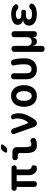

<svg xmlns="http://www.w3.org/2000/svg" viewBox="1598 -2422 1005 4240"><g transform="rotate(-90 2100.0 -302.5)"><path d="M496.2 10Q459.4 10 431.9 -5.6Q404.5 -21.1 386.2 -46.9Q367.9 -72.6 359 -106.6Q350.1 -140.5 350.1 -177.3V-436.4H218.4V-53.6Q218.4 -21.1 203 -5.6Q187.6 10 155.1 10Q122.6 10 106.7 -5.6Q90.8 -21.1 90.8 -53.6V-436.4H62.9Q34.5 -436.4 21 -450.6Q7.5 -464.8 7.5 -493.2Q7.5 -521.6 21.7 -535.8Q35.9 -550 64.3 -550H508.4Q538.9 -550 553.5 -535.4Q568 -520.9 568 -490.4Q568 -463.4 554.5 -449.9Q541 -436.4 514 -436.4H477.4V-179Q477.4 -150.2 491.2 -131.5Q504.9 -112.7 529.1 -108.6Q551.5 -103.4 560.3 -94.1Q569 -84.8 569 -66.6Q569 -24 552.8 -7Q536.6 10 496.2 10Z M970.7 -256.2Q970.7 -180.7 983.7 -146.1Q996.7 -111.5 1031.7 -111.5Q1043.8 -111.5 1056.6 -114.5Q1069.4 -117.4 1083.7 -124.3Q1112.1 -137.7 1131.8 -129.6Q1151.5 -121.5 1164.6 -97.6Q1180.1 -70.6 1173.7 -50.1Q1167.3 -29.5 1143.7 -17.1Q1111.7 -1 1078.6 4.5Q1045.6 10 1009.7 10Q966 10 933.8 -3.4Q901.6 -16.7 880.5 -46Q859.4 -75.3 849 -121.6Q838.7 -167.8 838.7 -232.9L839 -357.6Q839 -384.6 825.5 -398.1Q812 -411.6 785 -411.6H741.8Q712 -411.6 697.3 -426.3Q682.6 -441 682.6 -470.8Q682.6 -500.6 697.3 -515.3Q712 -530 741.8 -530H863Q917.3 -530 944.2 -503.1Q971 -476.3 971 -422ZM978 -679.1Q963.1 -660.5 944.5 -652.8Q925.9 -645 902.9 -645Q857.6 -645 849 -662.3Q840.4 -679.5 867.4 -716L892.3 -748.9Q909.3 -771.3 928.6 -778.1Q947.9 -785 974.7 -785Q1020.6 -785 1028.5 -767.4Q1036.4 -749.9 1007.7 -715.5Z M1261.4 -489.8Q1255.6 -506.1 1258.8 -518.9Q1262.1 -531.8 1270.2 -541Q1278.4 -550.3 1290.5 -555.1Q1302.7 -560 1315.4 -560Q1339.7 -560 1356.6 -547.5Q1373.4 -535 1380.8 -513.1L1482.2 -225.6Q1492.3 -197.3 1504 -189.5Q1515.7 -181.6 1525.8 -195.3Q1553.1 -231 1571.2 -271.6Q1589.3 -312.1 1597.6 -354.2Q1605.9 -396.3 1603.5 -436.9Q1601.2 -477.4 1586.2 -513.1Q1581.8 -524.2 1585.3 -532.8Q1588.9 -541.4 1597.3 -547.3Q1605.8 -553.2 1617.8 -556.6Q1629.8 -560 1641.6 -560Q1666.7 -560 1681.6 -541.2Q1696.4 -522.4 1705.6 -489.8Q1720.6 -436 1718.6 -380.8Q1716.6 -325.7 1700.3 -270.5Q1684 -215.4 1655.6 -160.3Q1627.1 -105.1 1588.2 -51.3Q1568.6 -23.6 1551.5 -6.8Q1534.4 10 1500 10Q1465.9 10 1446.3 -6.6Q1426.8 -23.1 1415.3 -54.8Z M2100 10Q2039.2 10 1994.4 -12.6Q1949.6 -35.1 1919.8 -74.2Q1890.1 -113.2 1875.5 -165Q1861 -216.8 1861 -275.3Q1861 -333.8 1875.4 -385.4Q1889.8 -437.1 1919.5 -476Q1949.3 -514.9 1994.2 -537.4Q2039.2 -560 2100 -560Q2161.1 -560 2206.1 -537.4Q2251 -514.9 2280.6 -476.3Q2310.2 -437.8 2324.6 -386.1Q2339 -334.5 2339 -275.3Q2339 -216.8 2324.5 -165Q2309.9 -113.2 2280.3 -74.2Q2250.7 -35.1 2205.8 -12.6Q2160.8 10 2100 10ZM2100 -104.5Q2127.3 -104.5 2147.5 -118Q2167.8 -131.4 2181.1 -154.5Q2194.5 -177.5 2200.7 -208.8Q2207 -240 2207 -275.3Q2207 -311.3 2200.9 -342.2Q2194.8 -373.2 2181.4 -395.9Q2168.1 -418.6 2147.8 -432Q2127.6 -445.5 2100 -445.5Q2072.4 -445.5 2052.2 -432Q2031.9 -418.6 2018.6 -395.5Q2005.2 -372.5 1999.1 -341.4Q1993 -310.3 1993 -275Q1993 -239.7 1999.3 -208.6Q2005.5 -177.5 2018.9 -154.5Q2032.2 -131.4 2052.5 -118Q2072.7 -104.5 2100 -104.5Z M2469 -494Q2469 -527.5 2485.2 -543.7Q2501.5 -560 2535 -560Q2568.5 -560 2584.8 -543.7Q2601 -527.5 2601 -494V-220.5Q2601 -196.8 2605.5 -176.3Q2609.9 -155.8 2620.1 -140.6Q2630.3 -125.3 2647.5 -116.7Q2664.6 -108 2690 -108Q2719.4 -108 2740 -119.8Q2760.7 -131.6 2773.7 -150.9Q2786.8 -170.1 2792.9 -193.6Q2799 -217.1 2799 -240.5Q2799 -275.3 2798.5 -306.5Q2798 -337.6 2795.7 -367.9Q2793.4 -398.2 2788.8 -428.8Q2784.2 -459.5 2776 -494Q2775 -498.4 2774.5 -501.7Q2774 -505.1 2774 -509.5Q2774 -537.3 2795.9 -548.6Q2817.9 -560 2842 -560Q2876.2 -560 2888.4 -541.9Q2900.6 -523.8 2908 -494Q2916.9 -460.5 2921.5 -429.3Q2926.1 -398.2 2928.1 -367.5Q2930 -336.9 2930.5 -305.6Q2931 -274.3 2931 -239.8Q2931 -187 2914.6 -141.4Q2898.1 -95.8 2866.8 -62.3Q2835.4 -28.7 2790.9 -9.4Q2746.4 10 2690 10Q2636.9 10 2595.9 -6Q2554.9 -22 2526.9 -51.9Q2498.9 -81.8 2483.9 -124.6Q2469 -167.3 2469 -219.8Z M3140.3 180Q3106.6 180 3090.3 163.9Q3074.1 147.7 3074.1 114V-484Q3074.1 -517.7 3090.2 -533.9Q3106.3 -550 3139.9 -550Q3173.6 -550 3189.9 -533.9Q3206.1 -517.7 3206.1 -484V-207Q3206.1 -158 3230.5 -131.2Q3255 -104.4 3301.3 -104.4Q3347.7 -104.4 3372.9 -131.2Q3398.1 -158 3398.1 -207V-484Q3398.1 -517.7 3414.2 -533.9Q3430.3 -550 3463.9 -550Q3497.6 -550 3513.9 -533.9Q3530.1 -517.7 3530.1 -484V-55.7Q3530.1 -22.9 3513.7 -6.4Q3497.3 10 3464.4 10Q3431.5 10 3415.1 -6.4Q3398.7 -22.9 3398.7 -55.7V-85Q3398.7 -95 3398.3 -95Q3398 -95 3396 -85Q3388 -40 3367 -15Q3346 10 3301.1 10Q3256.3 10 3236.2 -15Q3216.2 -40 3209.2 -85Q3206.8 -95 3206.5 -95Q3206.1 -95 3206.1 -85V114Q3206.1 147.7 3190 163.9Q3173.9 180 3140.3 180Z M4113.1 -481.4Q4125 -465.9 4125.9 -451.1Q4126.8 -436.2 4118.7 -425.2Q4110.6 -414.2 4094.2 -407.2Q4077.8 -400.3 4054.1 -400.3Q4044.2 -400.3 4036 -403.9Q4027.9 -407.5 4020.6 -412.6Q4013.3 -417.7 4005.5 -423.9Q3997.7 -430.1 3988.2 -436Q3979.3 -443.6 3965 -447.5Q3950.8 -451.5 3932.1 -452.8Q3919.4 -453.8 3906.9 -453.8Q3894.3 -453.8 3881.6 -452.8Q3843.7 -450.5 3821.6 -435.7Q3799.5 -420.9 3799.5 -392.9Q3799.5 -366 3820.9 -349.9Q3842.3 -333.8 3879.1 -333.8H3952.2Q3978.5 -333.8 3991.1 -321.2Q4003.8 -308.5 4003.8 -282.2Q4003.8 -255.9 3991.1 -243.2Q3978.5 -230.6 3952.2 -230.6H3874Q3833.9 -230.6 3810.6 -213Q3787.2 -195.5 3787.2 -165Q3787.2 -134.4 3810.6 -118Q3833.9 -101.5 3874 -99.2Q3890.5 -98.2 3907.1 -98.2Q3923.8 -98.2 3940.3 -99.2Q3962.2 -100.5 3978.2 -105.5Q3994.3 -110.5 4004.6 -120.6Q4013.5 -126.5 4020.6 -133Q4027.8 -139.6 4034.9 -144.9Q4042.1 -150.1 4050.2 -153.7Q4058.4 -157.3 4068.6 -157.3Q4092.3 -157.3 4109.2 -150.4Q4126.1 -143.4 4134.4 -132.4Q4142.6 -121.4 4142.2 -106.5Q4141.8 -91.7 4130.2 -75.2Q4105.6 -37.2 4056.6 -16.7Q4007.5 3.7 3940.3 7Q3923.8 8 3907.1 8Q3890.5 8 3874 7Q3824.6 4.7 3784.1 -7.9Q3743.7 -20.4 3714.7 -42.1Q3685.8 -63.8 3669.9 -94Q3654 -124.2 3654 -161.9Q3654 -219.8 3691.2 -256.6Q3728.4 -293.4 3790.5 -296.3Q3736.7 -298.9 3703.6 -332.2Q3670.5 -365.6 3670.5 -413.3Q3670.5 -446.2 3685.7 -471.7Q3701 -497.2 3728.6 -515Q3756.2 -532.9 3795.3 -543.4Q3834.5 -554 3881.6 -557Q3894.3 -558 3906.9 -558Q3919.4 -558 3932.1 -557Q3995.4 -553 4041.8 -534.1Q4088.2 -515.2 4113.1 -481.4Z"/></g></svg>

Font: Maple Mono
Style: Regular
Weight: 400
Monospace: yes
Designer: subframe7536
Version: Version 7.300